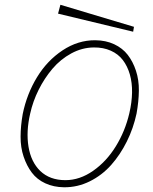

<svg xmlns="http://www.w3.org/2000/svg" viewBox="-20 -771 640 804"><path d="M541 -658.7 232.9 -751 223.1 -713.9 537.6 -638.2ZM551.8 -295.4Q538.6 -233.9 511.2 -178.7Q483.9 -123.5 445.6 -80.3Q407.2 -37.1 356 -11.7Q304.7 13.7 248 13.2Q204.6 12.7 169.7 -3.4Q134.8 -19.5 113.3 -48.1Q91.8 -76.7 78.9 -115.2Q65.9 -153.8 66.2 -199Q66.4 -244.1 75.2 -293.9Q92.3 -377.4 134.8 -447.3Q177.2 -517.1 241.9 -560.1Q306.6 -603 378.9 -602.5Q423.3 -602.1 458.3 -585.7Q493.2 -569.3 514.9 -541.3Q536.6 -513.2 549.3 -474.9Q562 -436.5 561.5 -391.4Q561 -346.2 551.8 -295.4ZM106.4 -295.4Q88.9 -220.2 99.4 -156.5Q109.9 -92.8 148.4 -55.2Q188.5 -16.6 253.9 -16.6Q314 -16.6 369.9 -55.7Q425.8 -94.7 464.8 -158Q503.9 -221.2 521.5 -296.4Q532.2 -341.8 533 -383.3Q533.7 -424.8 523.7 -459.5Q513.7 -494.1 494.4 -519.5Q475.1 -544.9 443.8 -558.8Q412.6 -572.8 372.6 -572.3Q323.7 -571.8 278.6 -547.4Q233.4 -522.9 199.7 -483.2Q166 -443.4 141.8 -395Q117.7 -346.7 106.4 -295.4Z"/></svg>

Font: Compagnon Light Italic
Style: Regular
Weight: 400
Italic angle: -12°
Designer: Valentin Papon
Foundry: Velvetyne Type Foundry
Version: Version 1.000;PS 001.000;hotconv 1.0.88;makeotf.lib2.5.64775